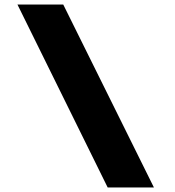

<svg xmlns="http://www.w3.org/2000/svg" viewBox="-20 -720 771 847"><path d="M455 107 57 -700H259L659 107Z"/></svg>

Font: Lexend Giga ExtraBold
Style: Regular
Weight: 800
Designer: Bonnie Shaver-Troup, Thomas Jockin
Foundry: Lexend
Version: Version 1.007